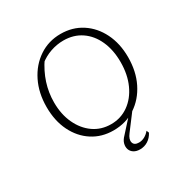

<svg xmlns="http://www.w3.org/2000/svg" viewBox="-188 -814 1123 1159"><g transform="rotate(-30 373.0 -235.0)"><path d="M378 8Q296 8 232.5 -33Q169 -74 133 -147Q97 -220 97 -316Q97 -414 135 -491Q173 -568 239.5 -612.5Q306 -657 390 -657Q473 -657 537 -615.5Q601 -574 637.5 -500.5Q674 -427 674 -332Q674 -233 636 -156.5Q598 -80 531.5 -36Q465 8 378 8ZM384 -32Q452 -32 505.5 -70Q559 -108 589.5 -175Q620 -242 620 -329Q620 -413 591 -477.5Q562 -542 509 -578Q456 -614 385 -614Q339 -614 294.5 -598.5Q250 -583 213 -553L233 -575Q150 -454 150 -318Q150 -235 180 -170.5Q210 -106 262.5 -69Q315 -32 384 -32ZM459 187Q433 187 416 176Q399 165 393 147Q387 129 392.5 108Q398 87 418 67L511 -36H532L452 70Q428 101 434.5 124.5Q441 148 474 148Q494 148 513 138Q532 128 548 109L555 126Q540 155 515 171Q490 187 459 187Z"/></g></svg>

Font: Piazzolla Thin Thin
Style: Regular
Weight: 250
Version: Version 2.005